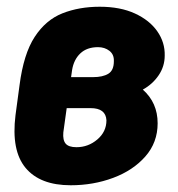

<svg xmlns="http://www.w3.org/2000/svg" viewBox="-20 -541 529 570"><path d="M190 9Q99 9 56 -42.5Q13 -94 26 -199L38 -288Q50 -381 83 -431.5Q116 -482 165.5 -501.5Q215 -521 276 -521Q337 -521 380.5 -501Q424 -481 447 -448Q470 -415 469 -376Q469 -344 451 -317.5Q433 -291 404 -275Q448 -236 448 -175Q448 -118 411.5 -76.5Q375 -35 316 -13Q257 9 190 9ZM271 -401Q238 -401 218.5 -382.5Q199 -364 194 -333L191 -312H256Q285 -312 301.5 -322Q318 -332 318 -359Q319 -379 305 -390Q291 -401 271 -401ZM207 -104Q242 -104 269 -127Q296 -150 296 -184Q294 -220 249 -220H178L168 -148Q166 -125 175 -114.5Q184 -104 207 -104Z"/></svg>

Font: Finlandica
Style: Bold Italic
Weight: 700
Italic angle: -8°
Designer: Niklas Ekholm, Juho Hiilivirta, Jaakko Suomalainen
Foundry: Helsinki Type Studio
Version: Version 1.064; ttfautohint (v1.8.4.7-5d5b)